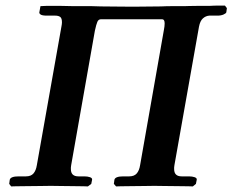

<svg xmlns="http://www.w3.org/2000/svg" viewBox="-20 -667 833 688"><path d="M482 -75 567 -558Q570 -573 570 -583Q570 -598 561 -598H342Q333 -598 329 -589Q325 -580 320 -557L235 -75Q234 -71 234 -67Q234 -63 234 -61Q234 -35 261 -35H282Q294 -35 302.5 -32Q311 -29 310 -23L307 -8L295 1Q295 1 280 0.5Q265 0 243 0Q221 0 199 -0.5Q177 -1 162 -1Q149 -1 125.5 -0.5Q102 0 78 0Q54 0 37 0.5Q20 1 20 1L13 -8L15 -23Q18 -35 47 -35H73Q91 -35 100 -45.5Q109 -56 112 -75L200 -571Q201 -576 201.5 -580Q202 -584 202 -587Q202 -602 195.5 -606.5Q189 -611 178 -611H148Q131 -611 125.5 -615Q120 -619 121 -623L125 -645L148 -646H194Q218 -645 242 -645Q266 -645 272 -645Q290 -645 307.5 -645Q325 -645 342 -644Q366 -644 396.5 -643.5Q427 -643 456 -643Q482 -643 506.5 -643.5Q531 -644 557 -644Q576 -645 598.5 -645Q621 -645 642 -645Q644 -645 658.5 -645.5Q673 -646 693.5 -646Q714 -646 732 -646Q747 -647 766.5 -647Q786 -647 786 -647L793 -638L791 -623Q790 -619 781 -615Q772 -611 759 -611H730Q717 -610 707 -601Q697 -592 693 -571L605 -75Q604 -71 604 -67Q604 -63 604 -61Q604 -35 631 -35H657Q669 -35 677.5 -32Q686 -29 685 -23L682 -8L671 1Q671 1 655 0.5Q639 0 616 0Q593 0 570 -0.5Q547 -1 533 -1Q520 -1 497.5 -0.5Q475 0 451.5 0Q428 0 412 0.5Q396 1 396 1L388 -8L390 -23Q393 -35 422 -35H443Q461 -35 470 -45.5Q479 -56 482 -75Z"/></svg>

Font: Libertinus Serif SemiBold
Style: Italic
Weight: 600
Italic angle: -11.5°
Designer: Philipp H. Poll, Khaled Hosny
Foundry: Caleb Maclennan
Version: Version 7.051;RELEASE